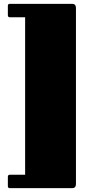

<svg xmlns="http://www.w3.org/2000/svg" viewBox="-20 -800 485 1001"><path d="M352 181C364 181 376 180 376 158V-757C376 -779 364 -780 352 -780H31C24 -780 21 -776 21 -770V-721C21 -713 25 -710 31 -710H111V111H31C24 111 21 115 21 122V170C21 178 25 181 31 181Z"/></svg>

Font: Fascinate
Style: Regular
Weight: 900
Designer: Astigmatic (AOETI)
Foundry: Astigmatic (AOETI)
Version: Version 1.000